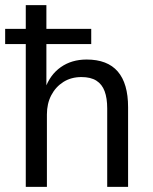

<svg xmlns="http://www.w3.org/2000/svg" viewBox="-20 -725 592 745"><path d="M80 0V-554H0V-613H80V-705H160V-613H334V-554H160V-381H155Q174 -435 216 -464.5Q258 -494 316 -494Q397 -494 437 -447.5Q477 -401 477 -309V0H396V-304Q396 -344 386 -371Q376 -398 354 -412Q332 -426 296 -426Q256 -426 226 -407Q196 -388 179 -355.5Q162 -323 162 -281V0Z"/></svg>

Font: Nunito Sans 10pt SemiCondensed
Style: Regular
Weight: 400
Width: 4
Designer: Vernon Adams
Foundry: Vernon Adams
Version: Version 3.101;gftools[0.9.27]